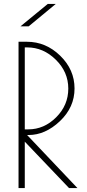

<svg xmlns="http://www.w3.org/2000/svg" viewBox="-20 -964 447 984"><path d="M75 -750H118Q215 -750 288.5 -678.5Q362 -607 362 -510.5Q362 -414 287 -343Q212 -272 126 -272H119L377 0H334L107 -238V0H75ZM107 -301H125Q206 -301 268 -363Q330 -425 330 -510Q330 -595 266 -658Q202 -721 120 -721H107ZM225 -944H266L127 -829H85Z"/></svg>

Font: Poiret One
Style: Regular
Weight: 400
Designer: Denis Masharov
Foundry: Denis Masharov
Version: Version 1.001